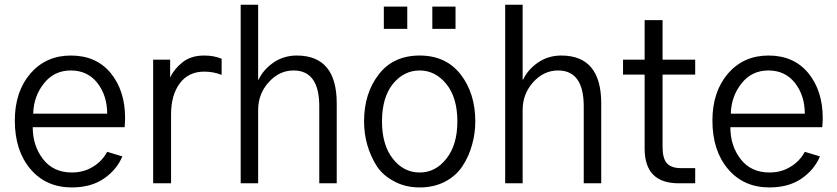

<svg xmlns="http://www.w3.org/2000/svg" viewBox="-20 -779 3558 816"><path d="M43 -266.6Q43 -389.6 109.4 -466.8Q175.8 -543 281.2 -543Q388.7 -543 450.2 -468.8Q511.7 -393.6 511.7 -277.3Q511.7 -263.7 509.8 -238.3Q379.9 -238.3 119.1 -238.3Q119.1 -159.2 163.1 -102.5Q207 -45.9 285.2 -45.9Q335.9 -45.9 375 -70.3Q414.1 -93.8 435.5 -133.8Q457 -127 500 -114.3Q475.6 -56.6 420.9 -19.5Q366.2 17.6 285.2 17.6Q175.8 17.6 109.4 -60.5Q43 -138.7 43 -266.6ZM121.1 -295.9Q200.2 -295.9 435.5 -295.9Q435.5 -373 393.6 -426.8Q351.6 -479.5 281.2 -479.5Q210 -479.5 167 -424.8Q123 -370.1 121.1 -295.9Z M630.9 0Q630.9 -130.9 630.9 -525.4Q648.4 -525.4 703.1 -525.4Q703.1 -505.9 703.1 -449.2Q718.8 -484.4 754.9 -513.7Q791 -543 847.7 -543Q889.6 -543 921.9 -529.3Q921.9 -506.8 921.9 -460.9Q886.7 -474.6 847.7 -474.6Q781.2 -474.6 744.1 -424.8Q707 -375 707 -293Q707 -195.3 707 0Q688.5 0 630.9 0Z M1002.9 0Q1002.9 -189.5 1002.9 -758.8Q1021.5 -758.8 1077.1 -758.8Q1077.1 -678.7 1077.1 -440.4Q1077.1 -440.4 1079.1 -440.4Q1098.6 -482.4 1141.6 -512.7Q1185.5 -543 1241.2 -543Q1411.1 -543 1411.1 -339.8Q1411.1 -226.6 1411.1 0Q1392.6 0 1336.9 0Q1336.9 -82 1336.9 -327.1Q1336.9 -479.5 1227.5 -479.5Q1167 -479.5 1122.1 -429.7Q1077.1 -379.9 1077.1 -311.5Q1077.1 -208 1077.1 0Q1058.6 0 1002.9 0Z M1611.3 -656.2Q1611.3 -679.7 1611.3 -751Q1635.7 -751 1710.9 -751Q1710.9 -727.5 1710.9 -656.2Q1685.5 -656.2 1611.3 -656.2ZM1817.4 -656.2Q1817.4 -679.7 1817.4 -751Q1841.8 -751 1916 -751Q1916 -727.5 1916 -656.2Q1891.6 -656.2 1817.4 -656.2ZM1603.5 -262.7Q1603.5 -163.1 1649.4 -104.5Q1695.3 -45.9 1763.7 -45.9Q1831.1 -45.9 1877 -104.5Q1923.8 -163.1 1923.8 -262.7Q1923.8 -364.3 1877 -421.9Q1830.1 -479.5 1763.7 -479.5Q1696.3 -479.5 1649.4 -421.9Q1603.5 -364.3 1603.5 -262.7ZM1527.3 -262.7Q1527.3 -382.8 1589.8 -462.9Q1651.4 -543 1763.7 -543Q1875 -543 1937.5 -462.9Q2000 -382.8 2000 -262.7Q2000 -211.9 1986.3 -164.1Q1973.6 -116.2 1946.3 -74.2Q1919.9 -33.2 1873 -7.8Q1825.2 17.6 1763.7 17.6Q1703.1 17.6 1656.2 -7.8Q1608.4 -32.2 1581.1 -73.2Q1554.7 -115.2 1541 -163.1Q1527.3 -210.9 1527.3 -262.7Z M2127 0Q2127 -189.5 2127 -758.8Q2145.5 -758.8 2201.2 -758.8Q2201.2 -678.7 2201.2 -440.4Q2201.2 -440.4 2203.1 -440.4Q2222.7 -482.4 2265.6 -512.7Q2309.6 -543 2365.2 -543Q2535.2 -543 2535.2 -339.8Q2535.2 -226.6 2535.2 0Q2516.6 0 2460.9 0Q2460.9 -82 2460.9 -327.1Q2460.9 -479.5 2351.6 -479.5Q2291 -479.5 2246.1 -429.7Q2201.2 -379.9 2201.2 -311.5Q2201.2 -208 2201.2 0Q2182.6 0 2127 0Z M2627.9 -461.9Q2627.9 -477.5 2627.9 -525.4Q2650.4 -525.4 2719.7 -525.4Q2719.7 -567.4 2719.7 -693.4Q2738.3 -693.4 2795.9 -693.4Q2795.9 -651.4 2795.9 -525.4Q2831.1 -525.4 2934.6 -525.4Q2934.6 -509.8 2934.6 -461.9Q2900.4 -461.9 2795.9 -461.9Q2795.9 -384.8 2795.9 -154.3Q2795.9 -105.5 2814.5 -85Q2833 -64.5 2874 -64.5Q2894.5 -64.5 2934.6 -64.5Q2934.6 -47.9 2934.6 0Q2917 0 2864.3 0Q2719.7 0 2719.7 -147.5Q2719.7 -252 2719.7 -461.9Q2696.3 -461.9 2627.9 -461.9Z M3007.8 -266.6Q3007.8 -389.6 3074.2 -466.8Q3140.6 -543 3246.1 -543Q3353.5 -543 3415 -468.8Q3476.6 -393.6 3476.6 -277.3Q3476.6 -263.7 3474.6 -238.3Q3344.7 -238.3 3084 -238.3Q3084 -159.2 3127.9 -102.5Q3171.9 -45.9 3250 -45.9Q3300.8 -45.9 3339.8 -70.3Q3378.9 -93.8 3400.4 -133.8Q3421.9 -127 3464.8 -114.3Q3440.4 -56.6 3385.7 -19.5Q3331.1 17.6 3250 17.6Q3140.6 17.6 3074.2 -60.5Q3007.8 -138.7 3007.8 -266.6ZM3085.9 -295.9Q3165 -295.9 3400.4 -295.9Q3400.4 -373 3358.4 -426.8Q3316.4 -479.5 3246.1 -479.5Q3174.8 -479.5 3131.8 -424.8Q3087.9 -370.1 3085.9 -295.9Z"/></svg>

Font: Gothic A1
Style: Regular
Weight: 400
Designer: HanYang I&C Co.,Ltd.
Version: Version 2.50